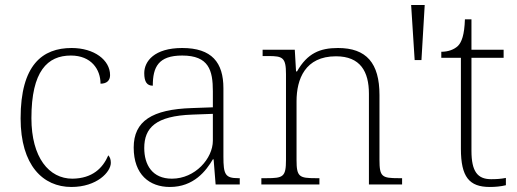

<svg xmlns="http://www.w3.org/2000/svg" viewBox="-20 -734 2059 764"><path d="M264 10C366 10 421 -50 421 -86C421 -99 418 -108 411 -116C389 -65 348 -24 268 -23C175 -23 105 -107 105 -264C105 -451 169 -513 262 -513C343 -513 380 -458 380 -401C404 -401 418 -413 418 -435C418 -495 355 -543 265 -543C149 -543 62 -476 62 -263C62 -76 151 10 264 10Z M656 10C751 10 800 -54 827 -100H830L838 0H934V-25H928C876 -25 869 -40 869 -111V-383C869 -485 823 -543 705 -543C594 -543 554 -490 554 -443C554 -408 565 -393 588 -393C588 -467 610 -513 705 -513C811 -513 827 -454 827 -371V-307L744 -304C585 -299 512 -252 512 -147C512 -39 575 10 656 10ZM664 -23C586 -23 554 -78 554 -145C554 -225 599 -273 746 -278L827 -281V-174C827 -104 757 -23 664 -23Z M1020 0H1251V-25H1237C1171 -25 1160 -30 1160 -97V-331C1160 -419 1194 -510 1317 -510C1414 -510 1448 -449 1448 -361V0H1580V-25H1567C1500 -25 1490 -30 1490 -98V-356C1490 -483 1438 -543 1325 -543C1253 -543 1203 -522 1162 -450H1158L1153 -536H1025V-511H1048C1105 -511 1118 -505 1118 -439V-98C1118 -30 1107 -25 1040 -25H1020Z M1630 -495H1657L1670 -714H1616Z M1929 10C1950 10 1973 8 1993 3V-26C1972 -22 1956 -21 1934 -21C1880 -21 1856 -52 1856 -134V-504H1984V-536H1856V-657H1830C1828 -595 1817 -566 1802 -551C1787 -537 1764 -528 1736 -528V-504H1814V-142C1814 -30 1847 10 1929 10Z"/></svg>

Font: Noto Serif Georgian ExtraLight
Style: Regular
Weight: 200
Designer: Monotype Design Team, Akaki Razmadze
Foundry: Google LLC
Version: Version 2.003